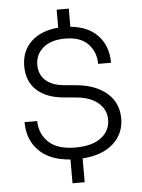

<svg xmlns="http://www.w3.org/2000/svg" viewBox="-62 -875 779 1053"><g transform="rotate(-5 327.5 -349.0)"><path d="M294 -2Q181 -10 121 -70.5Q61 -131 61 -228H131Q131 -159 179 -112Q227 -65 328 -65Q420 -65 469.5 -103Q519 -141 519 -202Q519 -257 476 -294Q433 -331 354 -338L288 -344Q193 -352 139.5 -400.5Q86 -449 86 -534Q86 -616 140 -668Q194 -720 290 -728V-827H357V-727Q454 -718 508 -660.5Q562 -603 562 -511H491Q491 -576 449 -620.5Q407 -665 323 -665Q244 -665 201 -628Q158 -591 158 -534Q158 -482 193 -449.5Q228 -417 295 -411L361 -405Q468 -395 529.5 -341.5Q591 -288 591 -202Q591 -118 530 -63.5Q469 -9 361 -2V129H294Z"/></g></svg>

Font: Sora-SIA Light
Style: Regular
Weight: 300
Designer: Jonathan Barnbrook, Julián Moncada
Foundry: Barnbrook Fonts
Version: Version 2.000